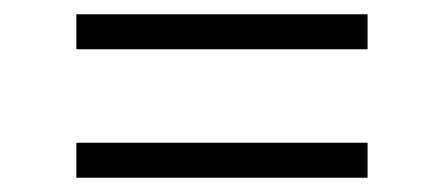

<svg xmlns="http://www.w3.org/2000/svg" viewBox="-20 -438 622 269"><path d="M87 -369V-418H495V-369ZM87 -189V-238H495V-189Z"/></svg>

Font: Literata 36pt
Style: Regular
Weight: 400
Designer: Latin by Veronika Burian and Jose Scaglione. Greek by Irene Vlachou. Cyrillic by Vera Evstafieva.
Foundry: TypeTogether
Version: Version 3.002